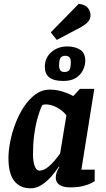

<svg xmlns="http://www.w3.org/2000/svg" viewBox="-20 -989 562 1020"><path d="M142.3 11.4Q87.3 11.4 56.1 -27.2Q24.9 -65.8 24.9 -150Q24.9 -188.8 34.4 -236.8Q43.8 -284.9 62.3 -333.4Q80.8 -381.9 107.7 -422.5Q134.6 -463.1 169 -488Q203.5 -513 244.8 -513Q269 -513 291.7 -508Q314.3 -502.9 334.2 -495Q354 -487.1 369.4 -478.9L404.8 -517H481L412.3 -87.7H483V-26.2Q481 -24.2 465.4 -16.3Q449.8 -8.4 422.2 -1Q394.5 6.4 353.3 6.4Q315.1 6.4 295.7 -7.2Q276.3 -20.7 276.3 -45.2Q276.3 -59.6 281.2 -73.5Q286.1 -87.4 295.7 -101.6L292.7 -103.6Q274 -75.1 250.1 -48.6Q226.2 -22.1 199 -5.4Q171.8 11.4 142.3 11.4ZM189.3 -82.7Q209.4 -82.7 229.5 -97.3Q249.7 -111.8 267.6 -132.9Q285.4 -154 299.4 -173.4L332.8 -376.5Q313.3 -401.5 282.3 -418Q251.3 -434.4 222.7 -434.4Q216.1 -434.4 211.8 -433.2Q207.4 -431.9 204 -429.8Q189.9 -400.3 178.7 -359.4Q167.5 -318.6 161.4 -271Q155.3 -223.4 155.3 -171Q155.3 -131.4 164.3 -107Q173.2 -82.7 189.3 -82.7ZM316 -558.9Q266.4 -558.9 242.3 -577.4Q218.1 -595.9 218.1 -634Q218.1 -681.4 252.5 -711.8Q286.8 -742.3 337.3 -742.3Q378.3 -742.3 405.7 -724.9Q433 -707.4 433 -666.4Q433 -642.7 421.5 -617.9Q410 -593.1 384.7 -576Q359.4 -558.9 316 -558.9ZM322.1 -606.4Q340.1 -606.4 348.1 -616.5Q356.1 -626.5 356.1 -658.6Q356.1 -678.9 347.7 -685.7Q339.3 -692.6 328.1 -692.6Q309.2 -692.6 301.6 -681.9Q294 -671.2 294 -639.7Q294 -623.1 301.2 -614.7Q308.3 -606.4 322.1 -606.4ZM281.8 -776.9 249.7 -817.1 398.5 -968.9Q433 -964.4 446.9 -946.8Q460.9 -929.2 460.9 -907.9Q460.9 -889.5 449.9 -876Q439 -862.4 419.7 -850.7Q400.5 -838.9 374.6 -826Z"/></svg>

Font: Faustina Light
Style: Italic
Weight: 300
Italic angle: -8°
Designer: Alfonso Garcia
Foundry: http://www.omnibus-type.com
Version: Version 1.200